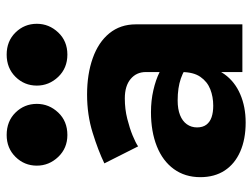

<svg xmlns="http://www.w3.org/2000/svg" viewBox="-112 -646 768 585"><g transform="rotate(-90 272.5 -354.0)"><path d="M176.3 -138.2Q176.3 -155.7 185.9 -169.2Q195.5 -182.7 213.7 -189.9Q231.9 -197.2 258.5 -197.2Q297.2 -197.2 325.2 -187.5Q353.2 -177.8 378 -157.7V-230.3Q367.8 -240.8 344.5 -252.4Q321.2 -264 289.7 -271.2Q258.2 -278.5 222.8 -278.5Q163.5 -278.5 118.7 -260.6Q73.9 -242.7 49.3 -208.7Q24.7 -174.7 24.7 -128.2Q24.7 -84.9 44.9 -53.9Q65.2 -23 102.8 -6.5Q140.4 10 191.2 10Q239 10 277.3 -6.5Q315.7 -23 338.3 -54.5Q361 -86 361 -130L345 -186Q345 -149.2 330.4 -128.1Q315.8 -107 292.8 -97.9Q269.8 -88.8 242.3 -88.8Q222.2 -88.8 207.5 -93.8Q192.8 -98.8 184.5 -109.8Q176.3 -120.8 176.3 -138.2ZM118.5 -317.7Q129.6 -325.3 151.4 -334.3Q173.2 -343.3 202.4 -350.7Q231.7 -358.2 264.7 -358.2Q302.7 -358.2 323.8 -340.5Q345 -322.8 345 -294V0H490.3V-324.7Q490.3 -371.8 463.1 -405.3Q435.9 -438.7 387.3 -455.9Q338.7 -473.2 276.5 -473.2Q214.5 -473.2 160.3 -456.3Q106 -439.5 66.7 -420.5ZM303.7 -626.3Q303.7 -589.1 330.3 -561.1Q357 -533.2 398.2 -533.2Q439.2 -533.2 465.6 -561.1Q492 -589.1 492 -626.3Q492 -664.2 465.6 -691.2Q439.2 -718.2 398.2 -718.2Q357 -718.2 330.3 -691.2Q303.7 -664.2 303.7 -626.3ZM59.8 -626.3Q59.8 -589.1 86.4 -561.1Q113 -533.2 153.2 -533.2Q195.2 -533.2 221.6 -561.1Q248 -589.1 248 -626.3Q248 -664.2 221.6 -691.2Q195.2 -718.2 153.2 -718.2Q113 -718.2 86.4 -691.2Q59.8 -664.2 59.8 -626.3Z"/></g></svg>

Font: Jost* Book
Style: Regular
Weight: 400
Version: Version 3.000